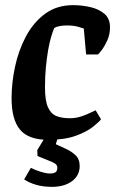

<svg xmlns="http://www.w3.org/2000/svg" viewBox="-20 -533 451 747"><path d="M167 11Q91 11 58 -28.5Q25 -68 25 -151Q25 -210 38.5 -273.5Q52 -337 81 -391.5Q110 -446 155.5 -479.5Q201 -513 265 -513Q298 -513 331 -505.5Q364 -498 386 -479.5Q408 -461 408 -427Q408 -399 397.5 -376Q387 -353 376 -338.5Q365 -324 361 -321H315L306 -422Q303 -423 285 -428.5Q267 -434 241 -434Q225 -434 212 -431.5Q199 -429 191 -424Q185 -410 178.5 -388Q172 -366 167 -336.5Q162 -307 158.5 -271Q155 -235 155 -194Q155 -142 166.5 -116Q178 -90 199.5 -81.5Q221 -73 251 -73Q275 -73 296 -80Q317 -87 332 -94.5Q347 -102 352 -104L373 -69Q366 -59 341.5 -39.5Q317 -20 274 -4.5Q231 11 167 11ZM182 194Q148 194 120.5 186Q93 178 74 165L100 120Q115 128 137.5 135Q160 142 174 142Q188 142 195.5 137.5Q203 133 203 119Q203 109 193.5 103Q184 97 170 92L126 74L125 51L156 0H206L197 28L234 45Q257 55 273.5 70.5Q290 86 290 113Q290 150 260 172Q230 194 182 194Z"/></svg>

Font: Faustina Light
Style: Bold Italic
Weight: 700
Italic angle: -8°
Version: Version 1.200